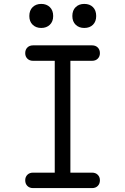

<svg xmlns="http://www.w3.org/2000/svg" viewBox="-20 -962 640 982"><path d="M411 -819Q384 -819 367 -835.5Q350 -852 350 -880Q350 -909 367 -925.5Q384 -942 411 -942Q439 -942 455.5 -925.5Q472 -909 472 -880Q472 -852 455.5 -835.5Q439 -819 411 -819ZM191 -819Q164 -819 147 -835.5Q130 -852 130 -880Q130 -909 147 -925.5Q164 -942 191 -942Q218 -942 235 -925.5Q252 -909 252 -880Q252 -852 235 -835.5Q218 -819 191 -819ZM340 -79H451Q469 -79 480 -68Q491 -57 491 -40Q491 -22 480 -11Q469 0 451 0H149Q131 0 120 -11Q109 -22 109 -40Q109 -57 120 -68Q131 -79 149 -79H260V-651H149Q131 -651 120 -662Q109 -673 109 -690Q109 -708 120 -719Q131 -730 149 -730H451Q469 -730 480 -719Q491 -708 491 -690Q491 -673 480 -662Q469 -651 451 -651H340Z"/></svg>

Font: Maple Mono Normal NL Light
Style: Regular
Weight: 300
Monospace: yes
Designer: subframe7536
Version: Version 7.000